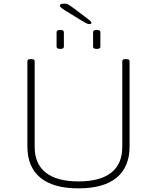

<svg xmlns="http://www.w3.org/2000/svg" viewBox="-20 -1026 860 1052"><path d="M410 6Q272 6 201 -52.5Q130 -111 130 -224V-690Q130 -702 146 -702H154Q170 -702 170 -690V-221Q170 -128 231 -80Q292 -32 410 -32Q529 -32 589.5 -80Q650 -128 650 -221V-690Q650 -702 666 -702H674Q690 -702 690 -690V-224Q690 -111 619 -52.5Q548 6 410 6ZM510 -758Q490 -758 490 -770V-850Q490 -862 510 -862Q530 -862 530 -850V-770Q530 -758 510 -758ZM310 -758Q290 -758 290 -770V-850Q290 -862 310 -862Q330 -862 330 -850V-770Q330 -758 310 -758ZM469 -894Q461 -894 451 -899.5Q441 -905 424 -915L333 -971Q322 -978 315 -984Q308 -990 308 -996Q308 -1006 334 -1006Q345 -1006 353.5 -1001.5Q362 -997 381 -983L458 -925Q481 -908 481 -901Q481 -894 469 -894Z"/></svg>

Font: Asap Expanded Thin
Style: Regular
Weight: 100
Width: 7
Designer: Pablo Cosgaya
Foundry: Omnibus-Type
Version: Version 3.001; ttfautohint (v1.8.4.7-5d5b)